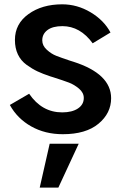

<svg xmlns="http://www.w3.org/2000/svg" viewBox="-20 -601 561 885"><path d="M163.1 263.7 209 61.5H342.8L249 263.7ZM25.4 -117.2 114.3 -168.9Q172.9 -83 266.6 -83Q312.5 -83 339.4 -101.1Q366.2 -119.1 366.2 -149.4Q366.2 -173.8 344.2 -192.4Q322.3 -210.9 297.9 -220.2Q273.4 -229.5 224.6 -245.1Q215.8 -248 211.9 -249Q176.8 -260.7 152.8 -272Q128.9 -283.2 102.5 -302.2Q76.2 -321.3 62.5 -350.1Q48.8 -378.9 48.8 -417Q48.8 -491.2 111.3 -536.1Q173.8 -581.1 266.6 -581.1Q335.9 -581.1 397.5 -544.4Q459 -507.8 489.3 -451.2L407.2 -401.4Q349.6 -480.5 267.6 -480.5Q222.7 -480.5 198.7 -462.4Q174.8 -444.3 174.8 -415Q174.8 -390.6 195.8 -371.6Q216.8 -352.5 239.3 -343.8Q261.7 -335 302.7 -321.3Q313.5 -318.4 318.4 -316.4Q492.2 -260.7 492.2 -148.4Q492.2 -79.1 434.1 -30.8Q376 17.6 269.5 17.6Q187.5 17.6 123.5 -18.6Q59.6 -54.7 25.4 -117.2Z"/></svg>

Font: Gothic A1
Style: Bold
Weight: 700
Version: Version 2.50